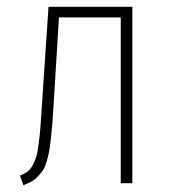

<svg xmlns="http://www.w3.org/2000/svg" viewBox="-20 -540 502 566"><path d="M123 -520H370.1V0H335.9V-488.8H153.8L138.2 -233.9Q135.7 -195.8 134.3 -176.5Q132.8 -157.2 129.9 -130.6Q127 -104 124.5 -91.8Q122.1 -79.6 117.2 -62.7Q112.3 -45.9 106.7 -38.1Q101.1 -30.3 92.5 -20.8Q84 -11.2 73.5 -5.4Q63 0.5 48.8 5.9L39.1 -22Q52.2 -27.8 61 -34.2Q69.8 -40.5 76.7 -53.7Q83.5 -66.9 87.2 -78.6Q90.8 -90.3 94.2 -117.7Q97.7 -145 99.4 -167.5Q101.1 -189.9 104 -235.8Z"/></svg>

Font: Fira Sans Compressed UltraLight
Style: Regular
Weight: 200
Width: 1
Designer: Carrois Corporate & Edenspiekermann AG
Foundry: Carrois Corporate GbR & Edenspiekermann AG
Version: Version 4.203;PS 004.203;hotconv 1.0.88;makeotf.lib2.5.64775